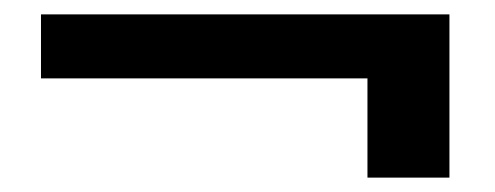

<svg xmlns="http://www.w3.org/2000/svg" viewBox="-20 -455 689 267"><path d="M605 -435V-208H491V-346H37V-435Z"/></svg>

Font: MSTAGE Medium
Style: Regular
Weight: 500
Designer: Ninad Kale (Devanagari), Jonny Pinhorn (Latin)
Foundry: Indian Type Foundry
Version: 4.004